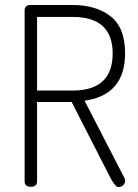

<svg xmlns="http://www.w3.org/2000/svg" viewBox="-20 -751 556 772"><path d="M79 -22V-710Q79 -719 85 -725Q91 -731 101 -731H272Q366 -731 424.5 -685.5Q483 -640 483 -537Q483 -369 320 -346L480 -36Q483 -30 483 -24Q483 -14 475.5 -6.5Q468 1 456 1Q444 1 425 -34L268 -341H129V-22Q129 0 104 0Q79 0 79 -22ZM129 -387H272Q433 -387 433 -536Q433 -683 272 -683H129Z"/></svg>

Font: Terminal Dosis
Style: Light
Weight: 300
Designer: EdgarTolentino, PabloImpallari, IginoMarini
Foundry: EdgarTolentino, PabloImpallari, IginoMarini
Version: Version 1.006